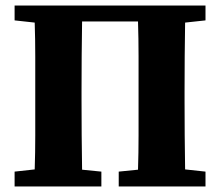

<svg xmlns="http://www.w3.org/2000/svg" viewBox="-20 -677 799 697"><path d="M33 0V-54L106 -62Q108 -123 108 -185Q108 -247 108 -310V-347Q108 -409 108 -471.5Q108 -534 106 -595L33 -603V-657H726V-603L652 -595Q651 -534 650.5 -472Q650 -410 650 -347V-310Q650 -249 650.5 -186.5Q651 -124 652 -62L726 -54V0H411V-54L481 -61Q483 -123 483 -185Q483 -247 483 -311V-347Q483 -410 483 -473Q483 -536 481 -599H278Q277 -537 276.5 -474Q276 -411 276 -347V-311Q276 -249 276.5 -186Q277 -123 278 -61L348 -54V0Z"/></svg>

Font: Source Serif Pro
Style: Bold
Weight: 700
Designer: Frank Grießhammer
Foundry: Adobe Systems Incorporated
Version: Version 3.001;hotconv 1.0.111;makeotfexe 2.5.65597